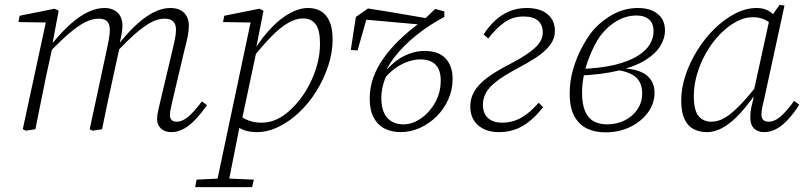

<svg xmlns="http://www.w3.org/2000/svg" viewBox="-20 -533 3323 792"><path d="M87 6 74 0 173 -459 182 -440 56 -442 61 -468 205 -497 222 -489 197 -356 200 -355 170 -218Q159 -164 148 -109.5Q137 -55 126 0ZM362 6 350 0 419 -321Q425 -348 429 -370.5Q433 -393 433 -410Q433 -434 422 -445Q411 -456 387 -456Q361 -456 332.5 -442Q304 -428 268.5 -398Q233 -368 185 -319V-358H199Q237 -404 273.5 -436Q310 -468 344.5 -484Q379 -500 410 -500Q446 -500 465.5 -480.5Q485 -461 485 -427Q485 -408 480.5 -386.5Q476 -365 471 -342L473 -336L447 -217Q435 -163 423.5 -109Q412 -55 401 0ZM686 12Q660 12 644 -3Q628 -18 628 -41Q628 -60 632.5 -77Q637 -94 642 -118L689 -316Q696 -345 701 -369Q706 -393 706 -410Q706 -434 694 -445Q682 -456 659 -456Q633 -456 605.5 -442Q578 -428 543 -398Q508 -368 460 -318V-358H475Q513 -405 548.5 -436.5Q584 -468 617.5 -484Q651 -500 682 -500Q719 -500 739 -480.5Q759 -461 759 -427Q759 -406 754 -381.5Q749 -357 741 -327L693 -124Q689 -105 685 -88.5Q681 -72 681 -58Q681 -45 688 -38Q695 -31 709 -31Q732 -31 756 -51Q780 -71 813 -115L834 -99Q812 -68 789 -43Q766 -18 740.5 -3Q715 12 686 12Z M785 239 791 208 894 203H911L1027 208L1020 239ZM870 239 1017 -456 1026 -440 900 -442 905 -468 1050 -497 1067 -489 1037 -337 1041 -336 976 -30 971 -24Q961 29 951.5 74Q942 119 934.5 159.5Q927 200 919 239ZM1040 12Q1010 12 987.5 4Q965 -4 947 -20L959 -64Q981 -45 1005.5 -36Q1030 -27 1059 -27Q1092 -27 1121 -40.5Q1150 -54 1174.5 -76.5Q1199 -99 1219 -125Q1240 -152 1258.5 -188.5Q1277 -225 1288.5 -267Q1300 -309 1300 -353Q1300 -409 1282 -433Q1264 -457 1230 -457Q1201 -457 1168.5 -438.5Q1136 -420 1100 -383Q1064 -346 1019 -291L1014 -330H1031Q1064 -382 1101 -420Q1138 -458 1176.5 -479Q1215 -500 1251 -500Q1281 -500 1303.5 -487Q1326 -474 1339 -445.5Q1352 -417 1352 -370Q1352 -315 1333.5 -260Q1315 -205 1284.5 -156Q1254 -107 1213.5 -69Q1173 -31 1128.5 -9.5Q1084 12 1040 12Z M1455 -325 1427 -327 1448 -463 1498 -498Q1539 -492 1580 -485Q1621 -478 1662.5 -471Q1704 -464 1744 -457L1733 -430L1466 -454L1499 -480ZM1633 12Q1596 12 1567 -2.5Q1538 -17 1521.5 -48Q1505 -79 1505 -126Q1505 -171 1519.5 -212Q1534 -253 1561.5 -292Q1589 -331 1626 -367Q1663 -403 1708 -436L1724 -439L1727 -450L1775 -496L1813 -486V-463Q1771 -441 1734 -415Q1697 -389 1666.5 -361Q1636 -333 1613 -304.5Q1590 -276 1576 -248L1587 -245Q1576 -228 1568.5 -208.5Q1561 -189 1557 -169.5Q1553 -150 1553 -131Q1553 -74 1577.5 -47Q1602 -20 1644 -20Q1681 -20 1716.5 -44.5Q1752 -69 1775 -110Q1798 -151 1798 -201Q1798 -244 1777 -266Q1756 -288 1714 -288Q1672 -288 1627.5 -262.5Q1583 -237 1545 -182L1542 -228H1562Q1581 -255 1607.5 -276.5Q1634 -298 1666 -310.5Q1698 -323 1731 -323Q1789 -323 1818 -292Q1847 -261 1847 -207Q1847 -163 1829.5 -123.5Q1812 -84 1781.5 -53.5Q1751 -23 1712.5 -5.5Q1674 12 1633 12Z M2038 12Q1985 12 1952.5 -16Q1920 -44 1920 -93Q1920 -118 1928.5 -139.5Q1937 -161 1955.5 -181.5Q1974 -202 2005.5 -223.5Q2037 -245 2084 -269Q2137 -297 2166.5 -319Q2196 -341 2207.5 -360Q2219 -379 2219 -399Q2219 -430 2199.5 -447.5Q2180 -465 2140 -465Q2095 -465 2060.5 -440.5Q2026 -416 1994 -374L1975 -391Q1996 -424 2022.5 -448.5Q2049 -473 2081.5 -486.5Q2114 -500 2152 -500Q2208 -500 2238.5 -474.5Q2269 -449 2269 -405Q2269 -384 2260 -365.5Q2251 -347 2232.5 -328.5Q2214 -310 2184 -291Q2154 -272 2111 -249Q2055 -219 2025 -195Q1995 -171 1983.5 -148Q1972 -125 1972 -101Q1972 -65 1993 -46Q2014 -27 2051 -27Q2093 -27 2128.5 -46.5Q2164 -66 2202 -109L2220 -91Q2182 -41 2138 -14.5Q2094 12 2038 12Z M2476 13Q2435 13 2402 -2.5Q2369 -18 2349.5 -53Q2330 -88 2330 -148Q2330 -199 2344 -247Q2358 -295 2379 -334.5Q2400 -374 2420 -400Q2456 -444 2505.5 -472Q2555 -500 2612 -500Q2663 -500 2693 -475.5Q2723 -451 2723 -408Q2723 -374 2703 -342Q2683 -310 2640.5 -284Q2598 -258 2530 -241.5Q2462 -225 2366 -221V-248Q2456 -251 2515.5 -265.5Q2575 -280 2610.5 -302.5Q2646 -325 2661 -351Q2676 -377 2676 -404Q2676 -436 2657.5 -452.5Q2639 -469 2606 -469Q2563 -469 2525 -447Q2487 -425 2457 -386Q2443 -367 2429.5 -340Q2416 -313 2405 -282Q2394 -251 2387.5 -217.5Q2381 -184 2381 -152Q2381 -102 2394 -73Q2407 -44 2430.5 -32Q2454 -20 2484 -20Q2524 -20 2557 -36.5Q2590 -53 2609.5 -82Q2629 -111 2629 -148Q2629 -176 2618 -196Q2607 -216 2581.5 -228.5Q2556 -241 2512 -246L2564 -265L2562 -250Q2602 -247 2628 -234.5Q2654 -222 2667 -200.5Q2680 -179 2680 -151Q2680 -107 2653.5 -70Q2627 -33 2581 -10Q2535 13 2476 13Z M2895 12Q2866 12 2842 0Q2818 -12 2804 -41Q2790 -70 2790 -118Q2790 -170 2808 -223.5Q2826 -277 2857 -326.5Q2888 -376 2928 -415Q2968 -454 3012.5 -477Q3057 -500 3101 -500Q3122 -500 3138 -494Q3154 -488 3166.5 -476.5Q3179 -465 3190 -448L3174 -422Q3156 -442 3134.5 -452Q3113 -462 3086 -462Q3056 -462 3029 -449.5Q3002 -437 2977.5 -417Q2953 -397 2933 -373Q2909 -345 2888 -306.5Q2867 -268 2854.5 -224Q2842 -180 2842 -136Q2842 -79 2861 -55Q2880 -31 2915 -31Q2944 -31 2973 -49Q3002 -67 3036.5 -103.5Q3071 -140 3116 -197L3119 -152H3101Q3067 -103 3033.5 -66Q3000 -29 2965.5 -8.5Q2931 12 2895 12ZM3132 12Q3106 12 3090.5 -3Q3075 -18 3075 -48Q3075 -61 3076.5 -74Q3078 -87 3081.5 -100.5Q3085 -114 3089 -131L3084 -133L3156 -462L3161 -464L3196 -513L3216 -510L3133 -128Q3128 -109 3124.5 -91.5Q3121 -74 3121 -60Q3121 -45 3129 -38Q3137 -31 3151 -31Q3175 -31 3199.5 -52Q3224 -73 3256 -117L3277 -101Q3256 -68 3233 -42.5Q3210 -17 3185 -2.5Q3160 12 3132 12Z"/></svg>

Font: Source Serif 4 Light
Style: Italic
Weight: 300
Italic angle: -12°
Designer: Frank Grießhammer
Foundry: Adobe Systems Incorporated
Version: Version 4.004;hotconv 1.0.116;makeotfexe 2.5.65601